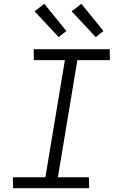

<svg xmlns="http://www.w3.org/2000/svg" viewBox="-20 -995 640 1015"><path d="M451 0H49L48 -58H220L323 -677H159L158 -735H560L561 -677H389L286 -58H450ZM486 -799 359 -935 410 -975 527 -831ZM290 -799 163 -935 214 -975 331 -831Z"/></svg>

Font: Iosevka Light Extended Oblique
Style: Regular
Weight: 300
Width: 7
Italic angle: -9°
Monospace: yes
Designer: Belleve Invis
Foundry: Belleve Invis
Version: Version 32.5.0; ttfautohint (v1.8.4)